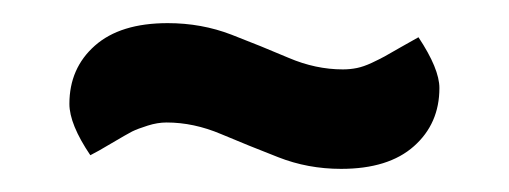

<svg xmlns="http://www.w3.org/2000/svg" viewBox="-20 -290 440 166"><path d="M359.9 -213.9Q359.9 -183.1 337.9 -163.6Q315.9 -144 274.9 -144Q246.1 -144 220.5 -154.1Q194.8 -164.1 171.1 -174.1Q147.5 -184.1 124 -184.1Q116.2 -184.1 107.7 -181.4Q99.1 -178.7 94.2 -176.3Q89.4 -173.8 76.7 -166.3Q64 -158.7 58.1 -155.8Q40 -182.6 40 -200.2Q40 -231 62 -250.5Q84 -270 125 -270Q154.3 -270 180.2 -260Q206.1 -250 229.5 -240Q252.9 -230 276.4 -230Q282.7 -230 288.6 -231.2Q294.4 -232.4 301.3 -235.6Q308.1 -238.8 312.5 -241.2Q316.9 -243.7 326.7 -249.3Q336.4 -254.9 341.8 -257.8Q359.9 -230.5 359.9 -213.9Z"/></svg>

Font: Nikodecs
Style: Medium
Weight: 500
Version: Version 0.29